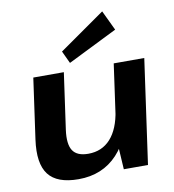

<svg xmlns="http://www.w3.org/2000/svg" viewBox="-89 -889 886 978"><g transform="rotate(-10 354.0 -400.5)"><path d="M218 -249Q208 -176 230 -142.5Q252 -109 310 -109Q381 -109 425.5 -158.5Q470 -208 484 -301L551 -381L541 -312Q519 -157 441 -73.5Q363 10 239 10Q128 10 84 -47.5Q40 -105 57 -227L101 -540H259ZM599 0H474L464 -162L517 -540H675ZM554 -708 298 -581 268 -645 505 -811Z"/></g></svg>

Font: Pathway Extreme 28pt
Style: Bold Italic
Weight: 700
Italic angle: -8°
Designer: Eduardo Rodriguez Tunni
Foundry: Eduardo Rodriguez Tunni
Version: Version 1.001;gftools[0.9.26]